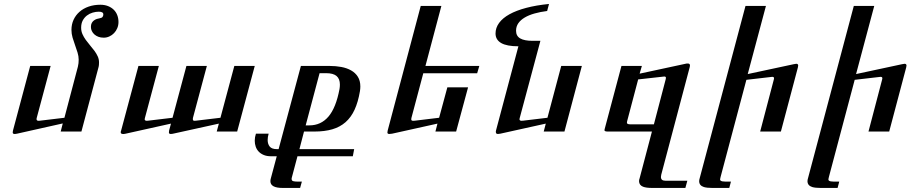

<svg xmlns="http://www.w3.org/2000/svg" viewBox="-20 -657 4615 959"><path d="M498 -468.8Q483.4 -468.8 471.7 -473.1Q460 -477.5 451.7 -484.9Q443.4 -492.2 438.7 -502Q434.1 -511.7 434.1 -522.5Q434.1 -534.2 438.2 -542Q442.4 -549.8 449 -554.7Q455.6 -559.6 463.4 -562.3Q471.2 -564.9 478.5 -565.9Q488.3 -567.4 492.2 -572.5Q496.1 -577.6 496.1 -585Q496.1 -598.6 473.6 -598.6Q458.5 -598.6 442.9 -594Q427.2 -589.4 414.3 -579.6Q401.4 -569.8 393.3 -554.7Q385.3 -539.6 385.3 -518.6Q385.3 -501.5 391.8 -486.6Q398.4 -471.7 408.4 -457.8Q418.5 -443.8 429.9 -430.4Q441.4 -417 451.4 -403.6Q461.4 -390.1 468 -375.7Q474.6 -361.3 474.6 -345.7Q474.6 -338.4 474.1 -332.3Q473.6 -326.2 472.7 -323.7L386.7 0H283.2L293.5 -40.5L66.9 10.3Q61 11.7 57.4 12Q53.7 12.2 52.7 12.2Q43.5 12.2 43.5 3.9Q43.5 0.5 44.9 -5.4L130.9 -327.6H232.9L163.1 -66.9Q162.6 -65.4 162.6 -63.5Q162.6 -61.5 162.6 -61Q163.1 -53.7 172.9 -53.7Q178.2 -53.7 179.7 -54.2L301.8 -68.8L369.1 -324.2Q371.1 -331.5 372.1 -341.3Q373 -351.1 373 -358.9Q373 -376 367.4 -394.3Q361.8 -412.6 355 -431.2Q348.1 -449.7 342.5 -469Q336.9 -488.3 336.9 -507.8Q336.9 -535.2 347.4 -558.1Q357.9 -581.1 377 -597.9Q396 -614.7 422.6 -624Q449.2 -633.3 481.4 -633.3Q502.4 -633.3 519.3 -626.7Q536.1 -620.1 547.9 -608.6Q559.6 -597.2 565.7 -581.3Q571.8 -565.4 571.8 -546.9Q571.8 -530.8 565.9 -516.6Q560.1 -502.4 549.8 -491.7Q539.6 -481 526.1 -474.9Q512.7 -468.8 498 -468.8Z M1252.4 -327.6 1164.6 0H1062.5L1073.2 -39.6L846.7 10.3Q838.9 12.2 833 12.2Q823.7 12.2 823.7 4.4Q823.7 0.5 824.7 -5.4L834 -39.6L605.5 11.2Q602.1 12.2 598.6 12.2Q595.2 12.2 594.2 12.2Q583 12.2 583 3.4Q583 0 585 -4.9L671.4 -327.6H773.4L703.6 -66.9Q702.6 -62.5 702.6 -61Q703.1 -53.7 713.4 -53.7Q717.8 -54.2 719.7 -54.2L841.8 -68.8L911.1 -327.6H1013.2L943.4 -66.9Q942.9 -61.5 943.4 -59.6Q943.4 -53.7 952.6 -53.7Q956.5 -53.7 959 -54.2L1081.1 -68.8L1150.4 -327.6Z M1498.5 0 1475.6 87.9H1749L1742.2 123.5H1465.8L1437.5 230Q1437 231.9 1436.8 233.4Q1436.5 234.9 1436.5 236.3Q1436.5 246.1 1445.1 248Q1453.6 250 1464.4 250H1487.8L1479 281.7H1392.1Q1330.6 281.7 1330.6 248Q1330.6 241.2 1332.5 234.9L1362.3 123.5H1333.5Q1313 123.5 1297.6 117.2Q1282.2 110.8 1272.2 100.3Q1262.2 89.8 1257.3 75.7Q1252.4 61.5 1252.4 45.9Q1252.4 28.3 1258.3 10.7H1321.8Q1319.3 19 1318.1 27.1Q1316.9 35.2 1316.9 42.5Q1316.9 62 1327.1 75Q1337.4 87.9 1363.3 87.9H1371.6L1482.9 -327.6H1627.4Q1657.2 -327.6 1684.8 -322.5Q1712.4 -317.4 1733.6 -305.4Q1754.9 -293.5 1767.3 -273.7Q1779.8 -253.9 1779.8 -225.1Q1779.8 -219.7 1779.3 -213.6Q1778.8 -207.5 1777.8 -201.2Q1768.6 -147 1751 -108.9Q1733.4 -70.8 1705.8 -46.6Q1678.2 -22.5 1639.9 -11.2Q1601.6 0 1551.3 0ZM1675.8 -212.4Q1676.8 -218.3 1677.2 -223.6Q1677.7 -229 1677.7 -234.4Q1677.7 -263.2 1661.1 -277.3Q1644.5 -291.5 1608.9 -291.5H1576.2L1506.8 -30.8H1525.4Q1583 -30.8 1620.6 -74.7Q1658.2 -118.7 1675.8 -212.4Z M2374 -327.6 2363.3 -291H2094.2L2034.7 -66.9Q2033.7 -61.5 2034.2 -60.5Q2034.2 -53.7 2043.5 -53.7Q2049.3 -53.7 2052.2 -54.2L2173.3 -68.8L2214.4 -220.7H2317.9L2258.3 0H2154.8L2165 -39.6L1938.5 10.7Q1929.7 12.2 1924.3 12.2Q1915 12.2 1915 4.4Q1915 0.5 1916.5 -5.4L2081.5 -627.4H2184.6L2105 -327.6Z M2886.2 -327.6 2799.3 0H2695.8L2706.1 -39.6L2479 10.7Q2471.7 12.2 2467.3 12.2Q2460.9 12.2 2458.7 9.3Q2456.5 6.3 2456.5 0Q2456.5 -2.4 2457.5 -5.4L2569.3 -425.8Q2511.2 -425.8 2483.2 -442.1Q2455.1 -458.5 2455.1 -489.7Q2455.1 -518.1 2472.9 -542.5Q2490.7 -566.9 2524.7 -585.7Q2558.6 -604.5 2608.4 -617.7Q2658.2 -630.9 2722.2 -637.2L2712.9 -602.1Q2678.2 -597.7 2649.7 -589.6Q2621.1 -581.5 2600.6 -569.3Q2580.1 -557.1 2568.8 -540.8Q2557.6 -524.4 2557.6 -503.4Q2557.6 -477.1 2578.4 -465.1Q2599.1 -453.1 2639.6 -453.1H2679.2L2575.7 -66.9Q2575.2 -64.5 2575 -63.2Q2574.7 -62 2574.7 -61Q2575.2 -53.7 2585.9 -53.7Q2588.4 -54.2 2589.8 -54.2Q2591.3 -54.2 2592.3 -54.2L2714.4 -68.8L2783.2 -327.6Z M3305.2 -261.7Q3306.2 -267.1 3306.2 -268.6Q3305.7 -276.4 3293.9 -274.4L3167.5 -260.3L3112.3 -51.3Q3111.3 -45.9 3111.3 -44.4Q3111.3 -36.1 3127 -36.1H3246.1ZM3413.1 245.6 3403.3 281.7H3237.3Q3207 281.7 3191.4 275.4Q3172.4 267.6 3171.9 248Q3171.9 240.7 3174.8 233.4L3236.3 0H3014.6Q2999.5 0 2999 -6.8Q2999 -9.3 3001 -15.6L3084 -327.6H3186L3174.8 -289.1L3408.2 -339.4Q3411.1 -339.8 3413.1 -339.8Q3415 -339.8 3415.5 -339.8Q3425.8 -339.8 3426.3 -330.6Q3426.3 -326.2 3425.3 -322.8L3282.7 215.8Q3281.2 222.2 3281.2 226.6Q3281.2 245.6 3302.7 245.6Z M3965.3 -320.3 3880.4 0H3776.9L3845.2 -260.3Q3846.2 -264.6 3846.2 -266.1Q3846.2 -274.4 3834.5 -272.9L3708 -258.3L3579.1 227.1Q3576.7 235.8 3576.7 238.3Q3576.7 242.7 3579.1 245.1Q3585 250 3602.1 250H3630.9L3622.6 281.7H3537.6Q3511.2 281.7 3496.1 277.3Q3472.7 270 3472.2 248.5Q3472.2 241.2 3474.6 233.9L3703.6 -627.4H3805.7L3714.8 -287.1L3944.8 -336.4Q3953.1 -338.4 3957 -338.4Q3966.3 -338.4 3966.8 -330.1Q3966.8 -326.7 3965.3 -320.3Z M4506.3 -320.3 4421.4 0H4317.9L4386.2 -260.3Q4387.2 -264.6 4387.2 -266.1Q4387.2 -274.4 4375.5 -272.9L4249 -258.3L4120.1 227.1Q4117.7 235.8 4117.7 238.3Q4117.7 242.7 4120.1 245.1Q4126 250 4143.1 250H4171.9L4163.6 281.7H4078.6Q4052.2 281.7 4037.1 277.3Q4013.7 270 4013.2 248.5Q4013.2 241.2 4015.6 233.9L4244.6 -627.4H4346.7L4255.9 -287.1L4485.8 -336.4Q4494.1 -338.4 4498 -338.4Q4507.3 -338.4 4507.8 -330.1Q4507.8 -326.7 4506.3 -320.3Z"/></svg>

Font: Arian Grqi
Style: Regular
Weight: 400
Designer: Ruben Hakobyan (Tarumian)
Foundry: Ruben Hakobyan (Tarumian)
Version: Version 1.003